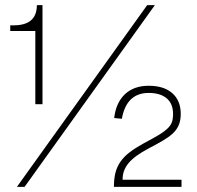

<svg xmlns="http://www.w3.org/2000/svg" viewBox="-20 -730 769 750"><path d="M118 -323V-609H20V-631H33Q124 -631 124 -710H146V-323ZM46 0 555 -710H585L76 0ZM425 0Q425 -32 431 -55.5Q437 -79 451 -99Q465 -119 487.5 -136Q510 -153 543 -171L576 -189Q602 -203 618 -214.5Q634 -226 642.5 -237Q651 -248 653.5 -259.5Q656 -271 656 -285Q656 -325 631 -346Q606 -367 561 -367Q474 -367 456 -266L426 -269Q433 -329 468 -362Q503 -395 561 -395Q620 -395 653 -366Q686 -337 686 -285Q686 -265 681 -249Q676 -233 665 -219.5Q654 -206 636 -193.5Q618 -181 592 -167L562 -151Q505 -121 481.5 -92Q458 -63 459 -28H689V0Z"/></svg>

Font: Geist Thin
Style: Regular
Weight: 400
Designer: Basement.studio, Andrés Briganti, Mateo Zaragoza
Foundry: Basement.studio, Vercel, Andrés Briganti, Guido Ferreyra, Mateo Zaragoza
Version: Version 1.401